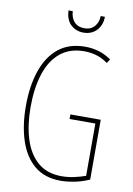

<svg xmlns="http://www.w3.org/2000/svg" viewBox="-98 -962 717 1034"><g transform="rotate(10 260.0 -445.5)"><path d="M298 -351H464V-24Q427 -7 385 1.5Q343 10 308 10Q220 10 164 -37Q108 -84 81 -166.5Q54 -249 54 -354Q54 -464 82.5 -547.5Q111 -631 168.5 -677.5Q226 -724 314 -724Q350 -724 385 -714.5Q420 -705 457 -680L443 -658Q409 -682 377 -690.5Q345 -699 314 -699Q233 -699 181 -655Q129 -611 104.5 -533Q80 -455 80 -354Q80 -255 104 -178.5Q128 -102 178.5 -58.5Q229 -15 309 -15Q343 -15 377 -22.5Q411 -30 439 -40V-326H298ZM390 -901Q389 -854 361.5 -825.5Q334 -797 290 -797Q250 -797 221.5 -823Q193 -849 191 -901H214Q216 -864 236 -842.5Q256 -821 291 -821Q326 -821 346 -843.5Q366 -866 367 -901Z"/></g></svg>

Font: Noto Sans Hebrew ExtraCondensed Thin
Style: Regular
Weight: 100
Width: 2
Designer: Monotype Design Team
Foundry: Monotype Imaging Inc.
Version: Version 2.004; ttfautohint (v1.8.4.7-5d5b)